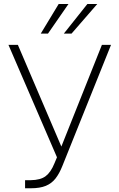

<svg xmlns="http://www.w3.org/2000/svg" viewBox="-20 -958 614 987"><path d="M108.9 9.8V-31.7H136.7Q188.5 -32.2 215.1 -52.7Q241.7 -73.2 259.8 -118.2L272.9 -149.4L23.4 -727.5H71.8L295.4 -204.6L503.9 -727.5H550.8L300.3 -104Q285.2 -65.9 265.4 -40.5Q245.6 -15.1 215.6 -2.7Q185.5 9.8 138.2 9.8ZM308.1 -785.2 429.2 -937.5H480L347.7 -785.2ZM189.5 -785.2 281.7 -937.5H332L226.6 -785.2Z"/></svg>

Font: Inter Tight ExtraLight
Style: Regular
Weight: 250
Designer: Rasmus Andersson
Foundry: rsms
Version: Version 3.004